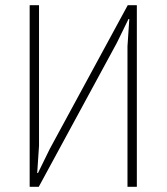

<svg xmlns="http://www.w3.org/2000/svg" viewBox="-20 -718 640 738"><path d="M94 -698H130V-158L123 -53H126L171 -145L471 -698H506V0H470V-540L477 -645H474L429 -553L129 0H94Z"/></svg>

Font: IBM Plex Mono ExtraLight
Style: Regular
Weight: 200
Monospace: yes
Designer: Mike Abbink, Paul van der Laan, Pieter van Rosmalen
Foundry: Bold Monday
Version: Version 2.3